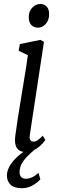

<svg xmlns="http://www.w3.org/2000/svg" viewBox="-20 -770 292 985"><path d="M110 10Q95.5 10 81.8 3.2Q68 -3.5 61 -22.5Q54 -41.5 59 -77.5Q63.5 -114 71 -160.8Q78.5 -207.5 86.5 -256.8Q94.5 -306 102 -351.5Q109.5 -397 115.2 -432.8Q121 -468.5 123 -487L75.5 -509.5L82 -544L187 -565.5L205.5 -555.5L133 -78Q130 -58.5 136 -51Q142 -43.5 151.5 -43.5Q163 -43.5 173.2 -50.5Q183.5 -57.5 199.5 -74L212.5 -51.5Q200 -33.5 184 -19.8Q168 -6 149.5 2Q131 10 110 10ZM175.5 -628Q153.5 -628 140.5 -641.8Q127.5 -655.5 127.5 -682.5Q127.5 -712 145.5 -730.8Q163.5 -749.5 187 -749.5Q207 -749.5 219.5 -736.2Q232 -723 232 -698Q232 -666 214.5 -647Q197 -628 175.5 -628ZM90 195.5Q49.5 194.5 32.5 176Q15.5 157.5 15.5 131Q15.5 111 24.5 91.8Q33.5 72.5 49.2 54.2Q65 36 85.2 20.2Q105.5 4.5 127.5 -7.5L148.5 -23.5L159 -3.5Q140 12.5 122 30.2Q104 48 92.2 68.5Q80.5 89 80.5 113Q80.5 129 88.5 138Q96.5 147 114 147Q128 147 145 139.2Q162 131.5 177.5 116.5L187 150Q172 167 146.8 181.5Q121.5 196 90 195.5Z"/></svg>

Font: Merriweather 24pt SemiCondensed Light
Style: Italic
Weight: 300
Width: 4
Italic angle: -7.8°
Designer: Eben Sorkin
Foundry: Eben Sorkin
Version: Version 2.101